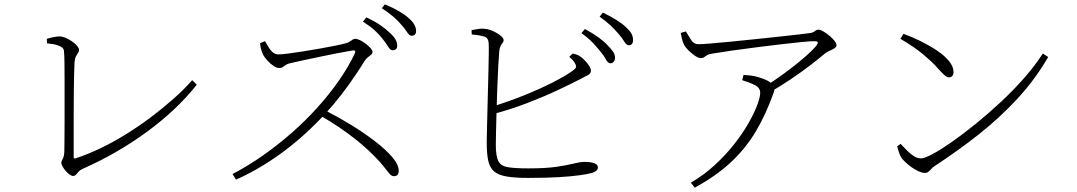

<svg xmlns="http://www.w3.org/2000/svg" viewBox="-20 -830 4970 886"><path d="M196 -651Q213 -656 229 -659Q245 -662 255 -662Q267 -662 282.5 -655.5Q298 -649 312.5 -639Q327 -629 336 -618Q345 -607 345 -599Q345 -593 340.5 -586.5Q336 -580 331 -571Q326 -562 324 -545Q323 -528 322 -487Q321 -446 320.5 -392Q320 -338 320 -282Q320 -226 320 -179Q320 -132 320 -105Q320 -97 328 -99Q386 -118 446 -147Q506 -176 564.5 -212.5Q623 -249 677.5 -290Q732 -331 780.5 -374Q829 -417 867 -460L888 -439Q797 -324 660.5 -223.5Q524 -123 364 -52Q350 -46 343 -38Q336 -30 330.5 -24Q325 -18 317 -18Q310 -18 300.5 -25Q291 -32 282.5 -42Q274 -52 268.5 -62Q263 -72 263 -78Q263 -86 270 -98Q277 -110 277 -139Q277 -152 277.5 -185Q278 -218 278 -263.5Q278 -309 278 -358.5Q278 -408 278 -455.5Q278 -503 277.5 -540Q277 -577 275 -596Q275 -602 269 -608.5Q263 -615 246.5 -621Q230 -627 197 -630Z M1746 -650Q1730 -671 1708.5 -690.5Q1687 -710 1655 -730L1670 -750Q1707 -733 1733.5 -715Q1760 -697 1776 -681Q1796 -664 1804.5 -649Q1813 -634 1813 -619Q1813 -608 1807 -603Q1801 -598 1792 -598Q1781 -598 1771.5 -614Q1762 -630 1746 -650ZM1832 -716Q1816 -735 1795 -753Q1774 -771 1742 -792L1756 -810Q1792 -795 1819 -779.5Q1846 -764 1863 -749Q1883 -732 1891.5 -717Q1900 -702 1900 -687Q1900 -676 1894.5 -670.5Q1889 -665 1880 -665Q1869 -665 1859 -681Q1849 -697 1832 -716ZM1180 -631 1203 -640Q1210 -629 1218 -614.5Q1226 -600 1237.5 -589.5Q1249 -579 1265 -579Q1280 -579 1310.5 -583Q1341 -587 1379.5 -593Q1418 -599 1457 -606Q1496 -613 1528.5 -619.5Q1561 -626 1578 -631Q1588 -634 1594.5 -638.5Q1601 -643 1607 -647Q1613 -651 1619 -651Q1628 -651 1641.5 -644.5Q1655 -638 1668 -628Q1681 -618 1690 -608Q1699 -598 1699 -591Q1699 -583 1692.5 -577.5Q1686 -572 1677.5 -565.5Q1669 -559 1662 -548Q1645 -520 1618 -480Q1591 -440 1556.5 -395Q1522 -350 1482 -306Q1447 -268 1403.5 -227Q1360 -186 1308 -145.5Q1256 -105 1196 -68Q1136 -31 1069 -1L1053 -27Q1124 -64 1192.5 -112Q1261 -160 1325 -216Q1389 -272 1444.5 -333.5Q1500 -395 1544.5 -459Q1589 -523 1618 -585Q1624 -600 1606 -597Q1575 -592 1534.5 -584Q1494 -576 1453.5 -567.5Q1413 -559 1378 -551.5Q1343 -544 1322 -539Q1307 -536 1299 -530.5Q1291 -525 1285 -520.5Q1279 -516 1268 -516Q1257 -516 1242 -526Q1227 -536 1214.5 -550Q1202 -564 1196 -574Q1192 -581 1187 -595.5Q1182 -610 1180 -631ZM1457 -297 1478 -322Q1539 -291 1599.5 -254Q1660 -217 1710 -178.5Q1760 -140 1790 -105Q1820 -70 1820 -42Q1820 -31 1815 -24Q1810 -17 1798 -17Q1787 -17 1777.5 -28Q1768 -39 1752 -60Q1736 -81 1705 -112Q1666 -151 1626 -183Q1586 -215 1544.5 -243Q1503 -271 1457 -297Z M2751 -592Q2735 -612 2714 -634Q2693 -656 2663 -677L2679 -696Q2715 -677 2740.5 -658.5Q2766 -640 2782 -623Q2801 -604 2810 -590Q2819 -576 2818 -561Q2817 -550 2810.5 -543.5Q2804 -537 2795 -538Q2784 -540 2775.5 -556.5Q2767 -573 2751 -592ZM2834 -674Q2817 -694 2797.5 -712.5Q2778 -731 2747 -753L2762 -772Q2797 -755 2823.5 -738.5Q2850 -722 2867 -706Q2887 -688 2894.5 -673.5Q2902 -659 2901 -643Q2901 -632 2895.5 -626.5Q2890 -621 2881 -621Q2870 -622 2860.5 -638.5Q2851 -655 2834 -674ZM2156 -691Q2173 -694 2188.5 -696.5Q2204 -699 2218 -697Q2231 -696 2245.5 -690.5Q2260 -685 2273.5 -677Q2287 -669 2295.5 -660.5Q2304 -652 2304 -645Q2304 -637 2299.5 -632Q2295 -627 2290.5 -619Q2286 -611 2284 -595Q2282 -573 2279.5 -528.5Q2277 -484 2275 -429.5Q2273 -375 2271.5 -321Q2270 -267 2269 -224.5Q2268 -182 2268 -162Q2268 -110 2279.5 -87Q2291 -64 2323.5 -58.5Q2356 -53 2418 -53Q2500 -53 2549.5 -60.5Q2599 -68 2628.5 -75.5Q2658 -83 2678 -83Q2704 -83 2721.5 -77Q2739 -71 2739 -58Q2739 -48 2731.5 -42Q2724 -36 2712 -32Q2694 -27 2656 -21.5Q2618 -16 2558.5 -12.5Q2499 -9 2417 -9Q2356 -9 2318 -15.5Q2280 -22 2260 -39Q2240 -56 2233 -88.5Q2226 -121 2226 -172Q2226 -189 2227 -225.5Q2228 -262 2229 -309Q2230 -356 2231.5 -407Q2233 -458 2234 -504Q2235 -550 2235.5 -584Q2236 -618 2235 -631Q2234 -654 2216.5 -660.5Q2199 -667 2157 -671ZM2607 -568 2623 -583Q2633 -581 2641 -578Q2649 -575 2655 -571Q2671 -561 2689 -539.5Q2707 -518 2707 -503Q2707 -490 2689.5 -481.5Q2672 -473 2644 -458Q2611 -441 2550.5 -412.5Q2490 -384 2412 -354Q2334 -324 2246 -301L2241 -335Q2318 -358 2392 -387.5Q2466 -417 2526.5 -447.5Q2587 -478 2622 -503Q2636 -513 2638 -520Q2640 -527 2633 -538Q2629 -546 2622 -553.5Q2615 -561 2607 -568Z M3121 -678 3145 -685Q3158 -663 3170 -644.5Q3182 -626 3203 -626Q3216 -626 3255.5 -629Q3295 -632 3349.5 -637.5Q3404 -643 3463 -649Q3522 -655 3576.5 -661Q3631 -667 3670 -671.5Q3709 -676 3722 -678Q3733 -680 3740.5 -686.5Q3748 -693 3758 -693Q3766 -693 3779.5 -685Q3793 -677 3807 -665.5Q3821 -654 3830.5 -642Q3840 -630 3840 -622Q3840 -613 3830.5 -607Q3821 -601 3808 -595.5Q3795 -590 3784 -581Q3762 -562 3720.5 -530Q3679 -498 3628.5 -464Q3578 -430 3527 -401L3506 -428Q3552 -457 3600.5 -492.5Q3649 -528 3688.5 -562Q3728 -596 3746 -618Q3756 -632 3753.5 -636Q3751 -640 3735 -640Q3720 -640 3679 -636Q3638 -632 3583 -625.5Q3528 -619 3469 -611.5Q3410 -604 3357 -596.5Q3304 -589 3269 -583Q3250 -580 3242 -575Q3234 -570 3229 -566Q3224 -562 3213 -562Q3203 -562 3188 -572Q3173 -582 3158.5 -596Q3144 -610 3137 -623Q3130 -636 3127.5 -649.5Q3125 -663 3121 -678ZM3405 -460 3411 -484Q3434 -483 3447.5 -481Q3461 -479 3472 -476Q3495 -470 3514 -461.5Q3533 -453 3544 -441Q3552 -433 3554 -426.5Q3556 -420 3551 -405Q3515 -303 3468 -224Q3421 -145 3353.5 -82Q3286 -19 3186 36L3168 13Q3228 -22 3278 -68Q3328 -114 3367 -163.5Q3406 -213 3433 -260Q3460 -307 3474 -344.5Q3488 -382 3488 -402Q3488 -425 3463 -437.5Q3438 -450 3405 -460Z M4149 -674Q4188 -660 4228.5 -640Q4269 -620 4303.5 -597Q4338 -574 4359 -548.5Q4380 -523 4380 -498Q4380 -485 4374 -479Q4368 -473 4358 -473Q4351 -473 4341.5 -480.5Q4332 -488 4312 -510Q4294 -531 4275.5 -548Q4257 -565 4237 -581.5Q4217 -598 4192 -615Q4167 -632 4135 -651ZM4792 -583 4817 -567Q4756 -462 4674 -373.5Q4592 -285 4495.5 -209Q4399 -133 4292 -63Q4285 -59 4278.5 -51.5Q4272 -44 4265 -38Q4258 -32 4248 -32Q4233 -32 4211 -43.5Q4189 -55 4169.5 -71.5Q4150 -88 4140 -101Q4133 -112 4127.5 -129.5Q4122 -147 4120 -155L4136 -166Q4153 -148 4168.5 -132.5Q4184 -117 4199.5 -108Q4215 -99 4230 -99Q4246 -99 4283.5 -119Q4321 -139 4372.5 -175Q4424 -211 4482 -258Q4540 -305 4598 -359Q4656 -413 4706.5 -470.5Q4757 -528 4792 -583Z"/></svg>

Font: Noto Serif HK
Style: Regular
Weight: 200
Designer: Ryoko NISHIZUKA 西塚涼子 (kana & ideographs); Frank Grießhammer (Latin, Greek & Cyrillic); Wenlong ZHANG 张文龙 (bopomofo); San
Foundry: Adobe
Version: Version 2.001;hotconv 1.1.0;makeotfexe 2.6.0